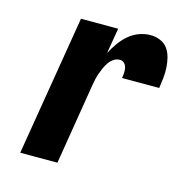

<svg xmlns="http://www.w3.org/2000/svg" viewBox="-84 -608 669 688"><g transform="rotate(15 250.0 -264.0)"><path d="M50 0 136 -520H274L258 -425Q268 -445 281.5 -464Q295 -483 312.5 -498Q330 -513 351 -520.5Q372 -528 393 -528Q412 -528 429.5 -520.5Q447 -513 457 -498.5Q467 -484 471.5 -466Q476 -448 477 -429.5Q478 -411 476 -391.5Q474 -372 471 -353H333Q335 -363 335.5 -372.5Q336 -382 334 -391.5Q332 -401 325.5 -407.5Q319 -414 309 -414Q297 -414 286.5 -407Q276 -400 269 -390Q262 -380 257 -368.5Q252 -357 248 -346Q244 -335 241.5 -323.5Q239 -312 237 -300L188 0Z"/></g></svg>

Font: Iosevka Heavy
Style: Italic
Weight: 900
Italic angle: -9°
Monospace: yes
Designer: Belleve Invis
Foundry: Belleve Invis
Version: Version 32.5.0; ttfautohint (v1.8.4)